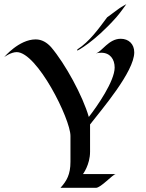

<svg xmlns="http://www.w3.org/2000/svg" viewBox="-67 -901 701 921"><path d="M577 -650C577 -690 550 -715 512 -715C454 -715 422 -653 393 -645C401 -647 410 -648 419 -648C461 -648 483 -617 483 -577C483 -512 399 -391 359 -340C330 -441 246 -595 178 -675C158 -697 134 -712 104 -712C24 -712 -47 -627 -47 -627C-47 -627 -15 -651 13 -651C111 -651 271 -330 271 -249V-125C271 -64 253 -33 223 0H393C417 0 473 -64 488 -66H331C331 -66 365 -111 365 -173V-304C420 -375 577 -557 577 -650ZM539 -881C539 -881 515 -868 504 -860C498 -856 449 -820 447 -818C406 -763 362 -701 304 -664C303 -663 304 -658 304 -658C304 -658 384 -698 490 -817C508 -837 539 -881 539 -881Z"/></svg>

Font: Fondamento
Style: Regular
Weight: 400
Designer: Astigmatic (AOETI)
Foundry: Astigmatic (AOETI)
Version: Version 1.001